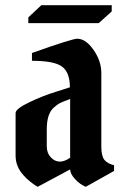

<svg xmlns="http://www.w3.org/2000/svg" viewBox="-20 -719 459 739"><path d="M370 -438V-155Q370 -118 382 -103.5Q394 -89 419 -83V-61L310 0Q288 -9 269 -29.5Q250 -50 250 -67L125 0Q122 -2 116 -5.5Q110 -9 95.5 -20.5Q81 -32 70 -45Q40 -78 40 -120V-284Q40 -300 92 -325Q144 -350 196 -366L249 -383Q249 -440 219 -462.5Q189 -485 103 -485V-515Q258 -570 277 -570Q310 -570 340 -527Q370 -484 370 -438ZM250 -112V-338Q225 -329 212.5 -323Q200 -317 186 -304Q160 -280 160 -221V-156Q160 -130 175.5 -113.5Q191 -97 210 -97Q229 -97 250 -112ZM410 -699V-675L360 -630H89V-652L139 -699Z"/></svg>

Font: Pirata One
Style: Regular
Weight: 400
Designer: Rodrigo Fuenzalida, Nicolas Massi
Foundry: Rodrigo Fuenzalida, Nicolas Massi
Version: Version 1.001